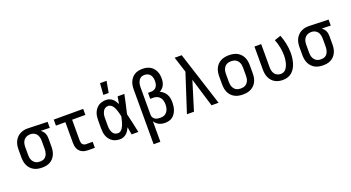

<svg xmlns="http://www.w3.org/2000/svg" viewBox="-59 -1502 4503 2463"><g transform="rotate(-20 2192.0 -270.5)"><path d="M273 8Q245 8 217 3Q189 -2 164 -15Q139 -28 119 -49Q99 -70 87 -95.5Q75 -121 70 -148.5Q65 -176 65 -205V-315Q65 -342 69.5 -369Q74 -396 85 -420.5Q96 -445 114.5 -466Q133 -487 156 -500.5Q179 -514 205.5 -521Q232 -528 259 -528H274L537 -520V-438L416 -442Q430 -431 442 -417Q454 -403 461.5 -386.5Q469 -370 472 -352Q475 -334 475 -315V-205Q475 -177 470.5 -149.5Q466 -122 454.5 -96.5Q443 -71 424 -50Q405 -29 380.5 -15.5Q356 -2 328.5 3Q301 8 273 8ZM273 -74Q289 -74 305 -77.5Q321 -81 334.5 -90Q348 -99 357.5 -112.5Q367 -126 372.5 -141Q378 -156 380.5 -172.5Q383 -189 383 -205V-315Q383 -338 378 -361Q373 -384 360.5 -403Q348 -422 327 -433.5Q306 -445 283 -446H266Q242 -446 220 -435.5Q198 -425 183 -406Q168 -387 162.5 -363Q157 -339 157 -315V-205Q157 -188 159.5 -171.5Q162 -155 168.5 -140Q175 -125 185.5 -112Q196 -99 210 -90Q224 -81 240 -77.5Q256 -74 273 -74Z M904 0Q883 0 862.5 -3.5Q842 -7 823.5 -16Q805 -25 790 -40Q775 -55 766 -74Q757 -93 753.5 -113.5Q750 -134 750 -155V-438H621V-520H1023V-438H842V-155Q842 -141 845 -127.5Q848 -114 856.5 -103Q865 -92 878 -87Q891 -82 904 -82H993V0Z M1338 8Q1311 8 1284.5 2Q1258 -4 1235.5 -18.5Q1213 -33 1196.5 -54Q1180 -75 1170 -100Q1160 -125 1156.5 -151.5Q1153 -178 1153 -205V-315Q1153 -342 1156.5 -368.5Q1160 -395 1170 -420Q1180 -445 1196.5 -466Q1213 -487 1235.5 -501.5Q1258 -516 1284.5 -522Q1311 -528 1338 -528Q1361 -528 1383 -519.5Q1405 -511 1422.5 -496Q1440 -481 1453 -461.5Q1466 -442 1476 -421Q1480 -445 1484 -470Q1488 -495 1493 -520H1585Q1571 -456 1557.5 -391.5Q1544 -327 1528 -263Q1545 -198 1558.5 -132Q1572 -66 1587 0H1495Q1490 -26 1486 -52Q1482 -78 1478 -104Q1467 -82 1454.5 -62Q1442 -42 1424.5 -26Q1407 -10 1384.5 -1Q1362 8 1338 8ZM1338 -74Q1358 -74 1374 -86Q1390 -98 1400.5 -114.5Q1411 -131 1418.5 -149.5Q1426 -168 1431.5 -187Q1437 -206 1441.5 -225Q1446 -244 1450 -263Q1446 -282 1441.5 -300.5Q1437 -319 1431 -337.5Q1425 -356 1418 -374Q1411 -392 1400 -407.5Q1389 -423 1373 -434.5Q1357 -446 1338 -446Q1323 -446 1308.5 -441.5Q1294 -437 1282.5 -426.5Q1271 -416 1264 -402.5Q1257 -389 1252.5 -374.5Q1248 -360 1246.5 -345Q1245 -330 1245 -315V-205Q1245 -190 1246.5 -175Q1248 -160 1252.5 -145.5Q1257 -131 1264 -117.5Q1271 -104 1282.5 -93.5Q1294 -83 1308.5 -78.5Q1323 -74 1338 -74ZM1327 -600 1339 -756H1428L1400 -600Z M1717 215V-530Q1717 -558 1721 -585Q1725 -612 1736 -637Q1747 -662 1764.5 -683Q1782 -704 1805.5 -718Q1829 -732 1856 -737.5Q1883 -743 1911 -743Q1937 -743 1963 -738Q1989 -733 2012 -720.5Q2035 -708 2053 -688.5Q2071 -669 2082.5 -645.5Q2094 -622 2098.5 -596Q2103 -570 2103 -543Q2103 -520 2099 -497.5Q2095 -475 2085 -454.5Q2075 -434 2058.5 -417.5Q2042 -401 2022 -390Q2047 -379 2068.5 -360Q2090 -341 2103.5 -316.5Q2117 -292 2122 -264.5Q2127 -237 2127 -209Q2127 -182 2123.5 -156Q2120 -130 2111 -105Q2102 -80 2087 -58Q2072 -36 2051 -20.5Q2030 -5 2004 1.5Q1978 8 1952 8Q1930 8 1909.5 4Q1889 0 1870 -9Q1851 -18 1835.5 -32.5Q1820 -47 1809 -65V215ZM1914 -74Q1932 -74 1949.5 -77.5Q1967 -81 1981.5 -90.5Q1996 -100 2006.5 -114Q2017 -128 2023.5 -144.5Q2030 -161 2032.5 -178.5Q2035 -196 2035 -213Q2035 -238 2029 -263Q2023 -288 2007 -308Q1991 -328 1967 -337.5Q1943 -347 1918 -347H1875V-429H1918Q1939 -429 1958.5 -437.5Q1978 -446 1990 -463Q2002 -480 2006.5 -500.5Q2011 -521 2011 -541Q2011 -564 2006 -585.5Q2001 -607 1988 -625Q1975 -643 1954 -652Q1933 -661 1911 -661Q1895 -661 1879.5 -657Q1864 -653 1852 -643.5Q1840 -634 1831.5 -620.5Q1823 -607 1818 -592Q1813 -577 1811 -561.5Q1809 -546 1809 -530V-151L1810 -147Q1810 -129 1820 -113.5Q1830 -98 1845.5 -89Q1861 -80 1879 -77Q1897 -74 1914 -74Z M2250 0 2419 -521 2395 -594Q2384 -630 2372.5 -665Q2361 -700 2350 -735H2446L2682 0H2586L2467 -392L2346 0Z M3014 8Q2986 8 2957.5 3Q2929 -2 2904 -15Q2879 -28 2859 -48.5Q2839 -69 2827 -94.5Q2815 -120 2810 -148Q2805 -176 2805 -205V-315Q2805 -344 2810 -372Q2815 -400 2827 -425.5Q2839 -451 2859 -471.5Q2879 -492 2904 -505Q2929 -518 2957.5 -523Q2986 -528 3014 -528Q3042 -528 3070.5 -523Q3099 -518 3124 -505Q3149 -492 3169 -471.5Q3189 -451 3201 -425.5Q3213 -400 3218 -372Q3223 -344 3223 -315V-205Q3223 -176 3218 -148Q3213 -120 3201 -94.5Q3189 -69 3169 -48.5Q3149 -28 3124 -15Q3099 -2 3070.5 3Q3042 8 3014 8ZM3014 -74Q3031 -74 3047.5 -77.5Q3064 -81 3078 -89.5Q3092 -98 3102.5 -111Q3113 -124 3119.5 -139.5Q3126 -155 3128.5 -171.5Q3131 -188 3131 -205V-315Q3131 -332 3128.5 -348.5Q3126 -365 3119.5 -380.5Q3113 -396 3102.5 -409Q3092 -422 3078 -430.5Q3064 -439 3047.5 -442.5Q3031 -446 3014 -446Q2997 -446 2980.5 -442.5Q2964 -439 2950 -430.5Q2936 -422 2925.5 -409Q2915 -396 2908.5 -380.5Q2902 -365 2899.5 -348.5Q2897 -332 2897 -315V-205Q2897 -188 2899.5 -171.5Q2902 -155 2908.5 -139.5Q2915 -124 2925.5 -111Q2936 -98 2950 -89.5Q2964 -81 2980.5 -77.5Q2997 -74 3014 -74Z M3558 8Q3530 8 3503 2Q3476 -4 3452.5 -17.5Q3429 -31 3410.5 -52Q3392 -73 3381 -98Q3370 -123 3365.5 -150Q3361 -177 3361 -205V-520H3453V-205Q3453 -181 3458 -157.5Q3463 -134 3476.5 -114.5Q3490 -95 3512 -84.5Q3534 -74 3557 -74Q3574 -74 3590.5 -79Q3607 -84 3619.5 -95.5Q3632 -107 3641 -121.5Q3650 -136 3656.5 -151.5Q3663 -167 3667 -183.5Q3671 -200 3673.5 -216.5Q3676 -233 3677.5 -250Q3679 -267 3679 -284Q3679 -341 3667.5 -397Q3656 -453 3635 -507L3721 -536Q3745 -476 3758 -412Q3771 -348 3771 -284Q3771 -250 3766.5 -216Q3762 -182 3752.5 -149.5Q3743 -117 3726 -87Q3709 -57 3683.5 -34.5Q3658 -12 3625 -2Q3592 8 3558 8Z M4109 8Q4081 8 4053 3Q4025 -2 4000 -15Q3975 -28 3955 -49Q3935 -70 3923 -95.5Q3911 -121 3906 -148.5Q3901 -176 3901 -205V-315Q3901 -342 3905.5 -369Q3910 -396 3921 -420.5Q3932 -445 3950.5 -466Q3969 -487 3992 -500.5Q4015 -514 4041.5 -521Q4068 -528 4095 -528H4110L4373 -520V-438L4252 -442Q4266 -431 4278 -417Q4290 -403 4297.5 -386.5Q4305 -370 4308 -352Q4311 -334 4311 -315V-205Q4311 -177 4306.5 -149.5Q4302 -122 4290.5 -96.5Q4279 -71 4260 -50Q4241 -29 4216.5 -15.5Q4192 -2 4164.5 3Q4137 8 4109 8ZM4109 -74Q4125 -74 4141 -77.5Q4157 -81 4170.5 -90Q4184 -99 4193.5 -112.5Q4203 -126 4208.5 -141Q4214 -156 4216.5 -172.5Q4219 -189 4219 -205V-315Q4219 -338 4214 -361Q4209 -384 4196.5 -403Q4184 -422 4163 -433.5Q4142 -445 4119 -446H4102Q4078 -446 4056 -435.5Q4034 -425 4019 -406Q4004 -387 3998.5 -363Q3993 -339 3993 -315V-205Q3993 -188 3995.5 -171.5Q3998 -155 4004.5 -140Q4011 -125 4021.5 -112Q4032 -99 4046 -90Q4060 -81 4076 -77.5Q4092 -74 4109 -74Z"/></g></svg>

Font: Iosevka Semi-Condensed Medium
Style: Regular
Weight: 500
Monospace: yes
Designer: Belleve Invis
Foundry: Belleve Invis
Version: Version 27.3.5